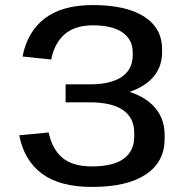

<svg xmlns="http://www.w3.org/2000/svg" viewBox="-20 -729 732 758"><path d="M343 9Q216 9 145.5 -43.5Q75 -96 56 -195L172 -206Q186 -140 226.5 -106Q267 -72 343 -72Q427 -72 468.5 -102.5Q510 -133 510 -190V-204Q510 -264 465.5 -294.5Q421 -325 335 -325H239V-396H335Q417 -396 460.5 -425.5Q504 -455 504 -511V-521Q504 -573 463.5 -601Q423 -629 347 -629Q276 -629 235.5 -594Q195 -559 182 -494L69 -506Q88 -604 157 -656.5Q226 -709 346 -709Q478 -709 549 -663.5Q620 -618 620 -534V-523Q620 -455 571.5 -411Q523 -367 434 -352L435 -380Q530 -364 580 -316.5Q630 -269 630 -196V-181Q630 -90 556 -40.5Q482 9 343 9Z"/></svg>

Font: Pathway Extreme 72pt SemiBold
Style: Regular
Weight: 600
Designer: Eduardo Rodriguez Tunni
Foundry: Eduardo Rodriguez Tunni
Version: Version 1.001;gftools[0.9.26]